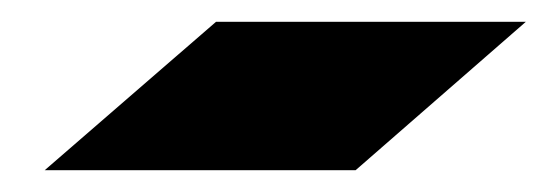

<svg xmlns="http://www.w3.org/2000/svg" viewBox="-20 -902 502 176"><path d="M178 -882H462L306 -746H21Z"/></svg>

Font: Notable
Style: Regular
Weight: 400
Designer: Multiple Designers
Foundry: Google, Inc.
Version: Version 1.100